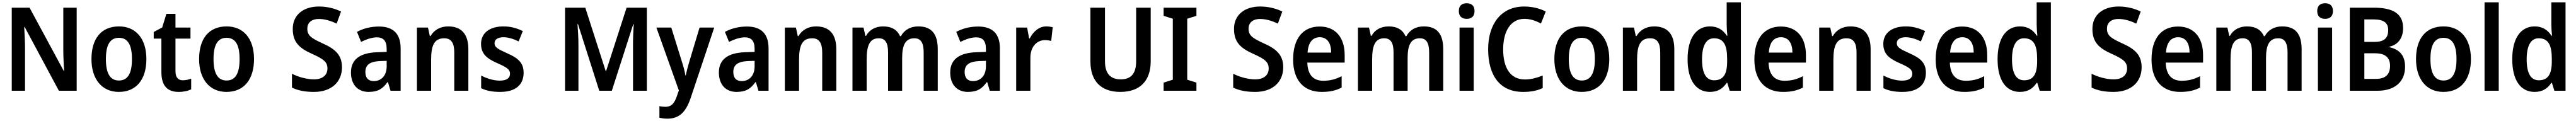

<svg xmlns="http://www.w3.org/2000/svg" viewBox="-20 -780 22138 1040"><path d="M639 0V-714H524V-345C524 -293 528 -219 531 -172H527L234 -714H81V0H195V-370C195 -427 191 -495 188 -548H192L486 0Z M1238 -272C1238 -453 1143 -553 1003 -553C850 -553 766 -448 766 -272C766 -99 857 10 1001 10C1154 10 1238 -100 1238 -272ZM890 -272C890 -390 923 -455 1002 -455C1081 -455 1114 -390 1114 -272C1114 -154 1081 -88 1002 -88C924 -88 890 -154 890 -272Z M1550 -90C1511 -90 1488 -116 1488 -167V-448H1617V-543H1488V-661H1410L1374 -544L1301 -505V-448H1367V-161C1367 -34 1426 10 1516 10C1559 10 1596 1 1623 -12V-104C1601 -96 1575 -90 1550 -90Z M2163 -272C2163 -453 2068 -553 1928 -553C1775 -553 1691 -448 1691 -272C1691 -99 1782 10 1926 10C2079 10 2163 -100 2163 -272ZM1815 -272C1815 -390 1848 -455 1927 -455C2006 -455 2039 -390 2039 -272C2039 -154 2006 -88 1927 -88C1849 -88 1815 -154 1815 -272Z M2919 -202C2919 -307 2861 -359 2753 -407C2652 -453 2621 -476 2621 -534C2621 -582 2654 -617 2721 -617C2770 -617 2823 -601 2873 -577L2911 -681C2859 -706 2795 -724 2721 -724C2586 -724 2495 -651 2496 -530C2496 -416 2555 -365 2660 -318C2762 -272 2794 -247 2794 -191C2794 -136 2754 -98 2678 -98C2616 -98 2545 -118 2489 -146V-27C2541 -2 2601 10 2678 10C2831 10 2919 -78 2919 -202Z M3237 -552C3164 -552 3099 -534 3048 -506L3083 -420C3129 -442 3175 -459 3219 -459C3273 -459 3303 -431 3303 -359V-334L3221 -331C3072 -326 2996 -268 2996 -157C2996 -53 3055 10 3148 10C3228 10 3269 -17 3310 -74H3314L3336 0H3423V-364C3423 -489 3360 -552 3237 -552ZM3246 -255 3303 -257V-209C3303 -128 3255 -83 3192 -83C3148 -83 3120 -108 3120 -161C3120 -219 3154 -251 3246 -255Z M3831 -553C3766 -553 3711 -524 3680 -470H3674L3658 -543H3563V0H3685V-266C3685 -390 3712 -451 3798 -451C3858 -451 3884 -410 3884 -329V0H4005V-357C4005 -491 3942 -553 3831 -553Z M4480 -155C4480 -243 4429 -282 4341 -321C4255 -360 4230 -374 4230 -409C4230 -440 4258 -460 4307 -460C4348 -460 4395 -445 4437 -424L4473 -513C4421 -538 4369 -553 4307 -553C4191 -553 4114 -498 4114 -403C4114 -317 4164 -277 4252 -238C4340 -200 4363 -181 4363 -147C4363 -109 4335 -87 4274 -87C4223 -87 4160 -106 4115 -131V-22C4160 0 4211 10 4279 10C4409 10 4480 -50 4480 -155Z M5130 0H5238L5422 -572H5426C5423 -522 5420 -452 5420 -395V0H5539V-714H5365L5189 -170H5185L5010 -714H4836V0H4951V-392C4951 -452 4947 -523 4943 -573H4947Z M5621 -543 5814 -3 5798 43C5777 106 5752 138 5698 138C5679 138 5660 136 5647 132V232C5665 236 5687 240 5715 240C5821 240 5876 179 5916 61L6118 -543H5992L5902 -244C5890 -203 5879 -162 5874 -132H5870C5865 -167 5854 -206 5842 -244L5749 -543Z M6399 -552C6326 -552 6261 -534 6210 -506L6245 -420C6291 -442 6337 -459 6381 -459C6435 -459 6465 -431 6465 -359V-334L6383 -331C6234 -326 6158 -268 6158 -157C6158 -53 6217 10 6310 10C6390 10 6431 -17 6472 -74H6476L6498 0H6585V-364C6585 -489 6522 -552 6399 -552ZM6408 -255 6465 -257V-209C6465 -128 6417 -83 6354 -83C6310 -83 6282 -108 6282 -161C6282 -219 6316 -251 6408 -255Z M6993 -553C6928 -553 6873 -524 6842 -470H6836L6820 -543H6725V0H6847V-266C6847 -390 6874 -451 6960 -451C7020 -451 7046 -410 7046 -329V0H7167V-357C7167 -491 7104 -553 6993 -553Z M7872 -553C7806 -553 7753 -525 7722 -469H7715C7692 -522 7644 -553 7570 -553C7504 -553 7451 -524 7423 -472H7417L7401 -543H7306V0H7428V-266C7428 -384 7451 -451 7532 -451C7587 -451 7612 -413 7612 -330V0H7733V-282C7733 -392 7761 -451 7838 -451C7892 -451 7918 -414 7918 -329V0H8039V-356C8039 -492 7983 -553 7872 -553Z M8387 -552C8314 -552 8249 -534 8198 -506L8233 -420C8279 -442 8325 -459 8369 -459C8423 -459 8453 -431 8453 -359V-334L8371 -331C8222 -326 8146 -268 8146 -157C8146 -53 8205 10 8298 10C8378 10 8419 -17 8460 -74H8464L8486 0H8573V-364C8573 -489 8510 -552 8387 -552ZM8396 -255 8453 -257V-209C8453 -128 8405 -83 8342 -83C8298 -83 8270 -108 8270 -161C8270 -219 8304 -251 8396 -255Z M8971 -553C8908 -553 8858 -506 8830 -450H8824L8807 -543H8713V0H8835V-280C8834 -381 8893 -435 8959 -435C8981 -435 8999 -432 9014 -428L9027 -546C9011 -550 8989 -553 8971 -553Z M9869 -252V-714H9744V-255C9744 -152 9704 -98 9611 -98C9522 -98 9476 -149 9476 -254V-714H9351V-251C9351 -85 9441 10 9608 10C9782 10 9869 -91 9869 -252Z M10262 0V-70L10183 -95V-619L10262 -644V-714H9980V-644L10059 -619V-95L9980 -70V0Z M11008 -202C11008 -307 10950 -359 10842 -407C10741 -453 10710 -476 10710 -534C10710 -582 10743 -617 10810 -617C10859 -617 10912 -601 10962 -577L11000 -681C10948 -706 10884 -724 10810 -724C10675 -724 10584 -651 10585 -530C10585 -416 10644 -365 10749 -318C10851 -272 10883 -247 10883 -191C10883 -136 10843 -98 10767 -98C10705 -98 10634 -118 10578 -146V-27C10630 -2 10690 10 10767 10C10920 10 11008 -78 11008 -202Z M11321 -552C11180 -552 11093 -452 11093 -268C11093 -89 11186 10 11339 10C11411 10 11460 -2 11510 -27V-125C11457 -98 11411 -86 11352 -86C11264 -86 11218 -140 11215 -242H11536V-307C11536 -458 11457 -552 11321 -552ZM11322 -460C11388 -460 11420 -406 11420 -328H11217C11223 -416 11261 -460 11322 -460Z M12216 -553C12150 -553 12097 -525 12066 -469H12059C12036 -522 11988 -553 11914 -553C11848 -553 11795 -524 11767 -472H11761L11745 -543H11650V0H11772V-266C11772 -384 11795 -451 11876 -451C11931 -451 11956 -413 11956 -330V0H12077V-282C12077 -392 12105 -451 12182 -451C12236 -451 12262 -414 12262 -329V0H12383V-356C12383 -492 12327 -553 12216 -553Z M12585 -752C12545 -752 12517 -733 12517 -685C12517 -638 12545 -618 12585 -618C12624 -618 12652 -638 12652 -685C12652 -733 12624 -752 12585 -752ZM12645 -543H12523V0H12645Z M13080 -618C13134 -618 13181 -600 13223 -578L13264 -681C13208 -710 13143 -724 13078 -724C12878 -724 12769 -570 12769 -357C12769 -131 12870 10 13069 10C13136 10 13188 0 13238 -23V-131C13189 -112 13140 -97 13085 -97C12962 -97 12898 -193 12898 -356C12898 -513 12964 -618 13080 -618Z M13810 -272C13810 -453 13715 -553 13575 -553C13422 -553 13338 -448 13338 -272C13338 -99 13429 10 13573 10C13726 10 13810 -100 13810 -272ZM13462 -272C13462 -390 13495 -455 13574 -455C13653 -455 13686 -390 13686 -272C13686 -154 13653 -88 13574 -88C13496 -88 13462 -154 13462 -272Z M14195 -553C14130 -553 14075 -524 14044 -470H14038L14022 -543H13927V0H14049V-266C14049 -390 14076 -451 14162 -451C14222 -451 14248 -410 14248 -329V0H14369V-357C14369 -491 14306 -553 14195 -553Z M14675 10C14745 10 14788 -21 14819 -68H14824L14845 0H14941V-760H14819V-567C14819 -540 14822 -500 14825 -473H14820C14789 -521 14744 -553 14676 -553C14558 -553 14483 -454 14483 -271C14483 -88 14557 10 14675 10ZM14711 -90C14642 -90 14607 -151 14607 -270C14607 -386 14642 -451 14710 -451C14794 -451 14823 -391 14823 -274V-253C14823 -143 14791 -90 14711 -90Z M15285 -552C15144 -552 15057 -452 15057 -268C15057 -89 15150 10 15303 10C15375 10 15424 -2 15474 -27V-125C15421 -98 15375 -86 15316 -86C15228 -86 15182 -140 15179 -242H15500V-307C15500 -458 15421 -552 15285 -552ZM15286 -460C15352 -460 15384 -406 15384 -328H15181C15187 -416 15225 -460 15286 -460Z M15882 -553C15817 -553 15762 -524 15731 -470H15725L15709 -543H15614V0H15736V-266C15736 -390 15763 -451 15849 -451C15909 -451 15935 -410 15935 -329V0H16056V-357C16056 -491 15993 -553 15882 -553Z M16531 -155C16531 -243 16480 -282 16392 -321C16306 -360 16281 -374 16281 -409C16281 -440 16309 -460 16358 -460C16399 -460 16446 -445 16488 -424L16524 -513C16472 -538 16420 -553 16358 -553C16242 -553 16165 -498 16165 -403C16165 -317 16215 -277 16303 -238C16391 -200 16414 -181 16414 -147C16414 -109 16386 -87 16325 -87C16274 -87 16211 -106 16166 -131V-22C16211 0 16262 10 16330 10C16460 10 16531 -50 16531 -155Z M16843 -552C16702 -552 16615 -452 16615 -268C16615 -89 16708 10 16861 10C16933 10 16982 -2 17032 -27V-125C16979 -98 16933 -86 16874 -86C16786 -86 16740 -140 16737 -242H17058V-307C17058 -458 16979 -552 16843 -552ZM16844 -460C16910 -460 16942 -406 16942 -328H16739C16745 -416 16783 -460 16844 -460Z M17339 10C17409 10 17452 -21 17483 -68H17488L17509 0H17605V-760H17483V-567C17483 -540 17486 -500 17489 -473H17484C17453 -521 17408 -553 17340 -553C17222 -553 17147 -454 17147 -271C17147 -88 17221 10 17339 10ZM17375 -90C17306 -90 17271 -151 17271 -270C17271 -386 17306 -451 17374 -451C17458 -451 17487 -391 17487 -274V-253C17487 -143 17455 -90 17375 -90Z M18385 -202C18385 -307 18327 -359 18219 -407C18118 -453 18087 -476 18087 -534C18087 -582 18120 -617 18187 -617C18236 -617 18289 -601 18339 -577L18377 -681C18325 -706 18261 -724 18187 -724C18052 -724 17961 -651 17962 -530C17962 -416 18021 -365 18126 -318C18228 -272 18260 -247 18260 -191C18260 -136 18220 -98 18144 -98C18082 -98 18011 -118 17955 -146V-27C18007 -2 18067 10 18144 10C18297 10 18385 -78 18385 -202Z M18698 -552C18557 -552 18470 -452 18470 -268C18470 -89 18563 10 18716 10C18788 10 18837 -2 18887 -27V-125C18834 -98 18788 -86 18729 -86C18641 -86 18595 -140 18592 -242H18913V-307C18913 -458 18834 -552 18698 -552ZM18699 -460C18765 -460 18797 -406 18797 -328H18594C18600 -416 18638 -460 18699 -460Z M19593 -553C19527 -553 19474 -525 19443 -469H19436C19413 -522 19365 -553 19291 -553C19225 -553 19172 -524 19144 -472H19138L19122 -543H19027V0H19149V-266C19149 -384 19172 -451 19253 -451C19308 -451 19333 -413 19333 -330V0H19454V-282C19454 -392 19482 -451 19559 -451C19613 -451 19639 -414 19639 -329V0H19760V-356C19760 -492 19704 -553 19593 -553Z M19962 -752C19922 -752 19894 -733 19894 -685C19894 -638 19922 -618 19962 -618C20001 -618 20029 -638 20029 -685C20029 -733 20001 -752 19962 -752ZM20022 -543H19900V0H20022Z M20379 -714H20174V0H20413C20560 0 20649 -77 20649 -206C20649 -311 20593 -357 20515 -374V-379C20585 -394 20632 -450 20632 -538C20632 -660 20550 -714 20379 -714ZM20387 -420H20299V-613H20380C20465 -613 20504 -584 20504 -522C20504 -456 20473 -420 20387 -420ZM20299 -322H20392C20484 -322 20520 -280 20520 -215C20520 -145 20486 -102 20399 -102H20299Z M21215 -272C21215 -453 21120 -553 20980 -553C20827 -553 20743 -448 20743 -272C20743 -99 20834 10 20978 10C21131 10 21215 -100 21215 -272ZM20867 -272C20867 -390 20900 -455 20979 -455C21058 -455 21091 -390 21091 -272C21091 -154 21058 -88 20979 -88C20901 -88 20867 -154 20867 -272Z M21454 0V-760H21332V0Z M21762 10C21832 10 21875 -21 21906 -68H21911L21932 0H22028V-760H21906V-567C21906 -540 21909 -500 21912 -473H21907C21876 -521 21831 -553 21763 -553C21645 -553 21570 -454 21570 -271C21570 -88 21644 10 21762 10ZM21798 -90C21729 -90 21694 -151 21694 -270C21694 -386 21729 -451 21797 -451C21881 -451 21910 -391 21910 -274V-253C21910 -143 21878 -90 21798 -90Z"/></svg>

Font: Noto Sans Myanmar UI SemiCondensed SemiBold
Style: Regular
Weight: 600
Width: 4
Designer: Monotype Design Team
Foundry: Monotype Imaging Inc.
Version: Version 2.103